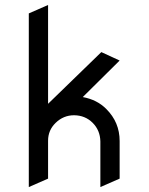

<svg xmlns="http://www.w3.org/2000/svg" viewBox="-20 -758 602 778"><path d="M96.7 0V-703.6L174.8 -737.8V-337.4L390.6 -546.9L464.8 -512.7L315.4 -364.7Q373.5 -354 410.6 -316.4Q464.8 -262.7 464.8 -186.5V-34.2L386.7 0V-185.1Q385.7 -230 355.5 -260.3Q325.2 -290.5 280.3 -291Q237.3 -291 205.6 -260.3Q174.8 -230.5 174.8 -188V-185.1V-34.2Z"/></svg>

Font: NovaMono
Style: Regular
Weight: 400
Monospace: yes
Version: Version 1.2